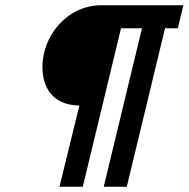

<svg xmlns="http://www.w3.org/2000/svg" viewBox="-20 -713 720 733"><path d="M464 0 610 -605H659L680 -693H368C233 -693 142 -573 142 -458C142 -382 178 -312 283 -310L207 0H296L442 -605H522L376 0Z"/></svg>

Font: RazerF5 SemiBold
Style: Italic
Weight: 600
Foundry: Razer Inc.
Version: Version 2